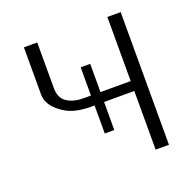

<svg xmlns="http://www.w3.org/2000/svg" viewBox="-123 -820 951 945"><g transform="rotate(-20 352.0 -347.5)"><path d="M98.1 -449.2V-694.8H168V-455.1Q168 -403.3 202.4 -381.1Q236.8 -358.9 286.1 -358.9H327.1V-506.8H377V-358.9H535.2V-694.8H605V0H535.2V-307.1H377V-160.2H327.1V-307.1H292Q225.1 -310.1 183.1 -333Q159.2 -346.2 138.2 -365.2Q98.1 -402.3 98.1 -449.2Z"/></g></svg>

Font: CMU Bright
Style: Roman
Weight: 500
Version: Version 0.7.0